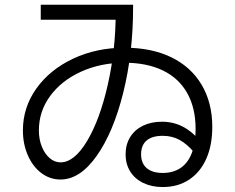

<svg xmlns="http://www.w3.org/2000/svg" viewBox="-20 -751 978 798"><path d="M502 -109.4Q502 -150.4 521 -181.2Q540 -211.9 574.2 -228.5Q608.4 -245.1 653.3 -245.1Q705.1 -245.1 748 -220.2Q791 -195.3 830.1 -141.6L788.1 -116.2Q757.8 -152.3 726.6 -169.4Q695.3 -186.5 656.2 -186.5Q612.3 -186.5 589.4 -167Q566.4 -147.5 566.4 -109.4Q566.4 -72.3 589.8 -52.2Q613.3 -32.2 656.2 -32.2Q700.2 -32.2 731 -53.2Q761.7 -74.2 777.3 -115.2Q793 -156.2 793 -214.8Q793 -301.8 758.3 -363.8Q723.6 -425.8 657.2 -458Q590.8 -490.2 498 -490.2Q398.4 -490.2 316.9 -453.1Q235.4 -416 188.5 -352.1Q141.6 -288.1 141.6 -209Q141.6 -171.9 153.8 -141.6Q166 -111.3 186.5 -93.8Q207 -76.2 231.4 -76.2Q289.1 -76.2 342.3 -165.5Q395.5 -254.9 428.2 -399.9Q460.9 -544.9 460.9 -700.2L495.1 -668.9H149.4V-731.4H533.2V-721.7Q533.2 -530.3 492.2 -365.7Q451.2 -201.2 381.8 -103Q312.5 -4.9 231.4 -4.9Q187.5 -4.9 151.9 -31.7Q116.2 -58.6 95.7 -105.5Q75.2 -152.3 75.2 -209Q75.2 -304.7 131.3 -383.3Q187.5 -461.9 284.2 -507.3Q380.9 -552.7 498 -552.7Q609.4 -552.7 691.4 -513.2Q773.4 -473.6 817.9 -398.9Q862.3 -324.2 862.3 -223.6Q862.3 -147.5 837.4 -91.3Q812.5 -35.2 766.1 -4.4Q719.7 26.4 656.2 26.4Q610.4 26.4 575.2 9.3Q540 -7.8 521 -38.6Q502 -69.3 502 -109.4Z"/></svg>

Font: WEMIX Pretendard Variable
Style: Regular
Weight: 400
Designer: Base glyphs from Inter by Rasmus Andersson; Hangeul glyphs from Noto Sans CJK(Source Han Sans) by Jang Soo-young and Kan
Foundry: Kil Hyung-jin
Version: Version 1.000;Glyphs 3.2 (3208)